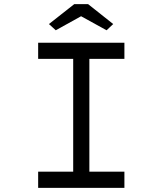

<svg xmlns="http://www.w3.org/2000/svg" viewBox="-20 -906 785 926"><path d="M164 0V-78H333V-622H164V-700H580V-622H411V-78H580V0ZM249 -760 216 -790 338 -886H405L526 -790L494 -760L356 -836H386Z"/></svg>

Font: Lexend Tera Light
Style: Regular
Weight: 300
Designer: Bonnie Shaver-Troup, Thomas Jockin
Foundry: Lexend
Version: Version 1.007